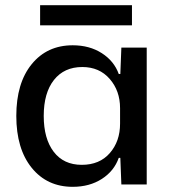

<svg xmlns="http://www.w3.org/2000/svg" viewBox="-20 -713 659 742"><path d="M261 9Q162 9 102.5 -64.5Q43 -138 43 -265Q43 -392 102.5 -465Q162 -538 261 -538Q326 -538 373.5 -507.5Q421 -477 439 -427H445L449 -529H547V0H449L445 -103H439Q421 -52 373.5 -21.5Q326 9 261 9ZM296 -76Q365 -76 404.5 -121.5Q444 -167 444 -235V-295Q444 -362 404 -408Q364 -454 298 -454Q228 -454 188.5 -404Q149 -354 149 -265Q149 -177 187.5 -126.5Q226 -76 296 -76ZM135 -615V-693H490V-615Z"/></svg>

Font: Mona Sans Medium
Style: Regular
Weight: 500
Designer: Deni Anggara
Foundry: GitHub
Version: Version 2.000;Glyphs 3.2.3 (3260)